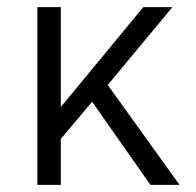

<svg xmlns="http://www.w3.org/2000/svg" viewBox="-20 -520 550 540"><path d="M85 -500H151V-219L383 -500H465L283 -281L485 0H403L239 -234L151 -129V0H85Z"/></svg>

Font: PT Root UI
Style: Regular
Weight: 400
Designer: Vitaly Kuzmin
Foundry: ParaType Ltd.
Version: Version 2.001G